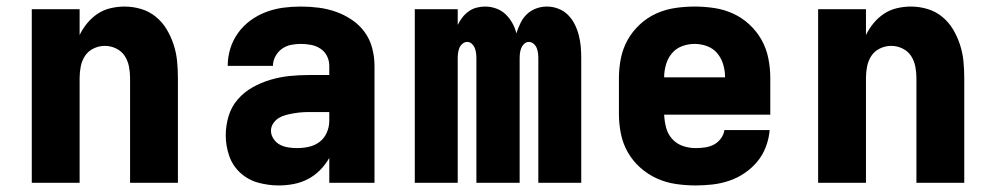

<svg xmlns="http://www.w3.org/2000/svg" viewBox="-20 -558 3040 586"><path d="M77 0V-530H223V-451Q232 -470 246 -487Q260 -504 278 -516Q296 -528 317.5 -533Q339 -538 360 -538Q386 -538 411 -530.5Q436 -523 456 -506.5Q476 -490 489 -468Q502 -446 510 -421.5Q518 -397 520.5 -371.5Q523 -346 523 -320V0H377V-320Q377 -338 373.5 -355.5Q370 -373 360.5 -387.5Q351 -402 334.5 -410Q318 -418 300 -418Q282 -418 265.5 -410Q249 -402 239.5 -387.5Q230 -373 226.5 -355.5Q223 -338 223 -320V0Z M831 8Q799 8 768 -0.5Q737 -9 713.5 -30.5Q690 -52 679.5 -82.5Q669 -113 669 -145Q669 -174 677.5 -203Q686 -232 705.5 -254.5Q725 -277 751 -291.5Q777 -306 805.5 -314.5Q834 -323 863.5 -326Q893 -329 922 -329H985V-357Q985 -373 978 -387Q971 -401 958 -409.5Q945 -418 929.5 -421Q914 -424 898 -424Q883 -424 868 -421Q853 -418 840.5 -409Q828 -400 820.5 -386Q813 -372 813 -357H675Q675 -384 683 -410Q691 -436 707 -458Q723 -480 745 -496Q767 -512 792.5 -521.5Q818 -531 844.5 -534.5Q871 -538 898 -538Q926 -538 953 -534.5Q980 -531 1005.5 -522Q1031 -513 1054 -497.5Q1077 -482 1093 -460Q1109 -438 1116 -411Q1123 -384 1123 -357V0H985V-76Q973 -55 956.5 -38.5Q940 -22 920 -11.5Q900 -1 877 3.5Q854 8 831 8ZM887 -106Q905 -106 923 -110Q941 -114 955.5 -125Q970 -136 977.5 -153.5Q985 -171 985 -189V-216H922Q910 -216 898.5 -215Q887 -214 875.5 -212Q864 -210 852.5 -207Q841 -204 831 -198Q821 -192 814 -181.5Q807 -171 807 -159Q807 -146 815 -134Q823 -122 835 -116Q847 -110 860.5 -108Q874 -106 887 -106Z M1246 0V-530H1377V-482Q1383 -494 1391 -504.5Q1399 -515 1410 -523Q1421 -531 1434 -534.5Q1447 -538 1461 -538Q1478 -538 1494.5 -532Q1511 -526 1523 -514.5Q1535 -503 1543.5 -488Q1552 -473 1556 -456Q1561 -472 1568.5 -487.5Q1576 -503 1588 -514.5Q1600 -526 1616 -532Q1632 -538 1649 -538Q1667 -538 1684 -531.5Q1701 -525 1713.5 -512.5Q1726 -500 1734 -484Q1742 -468 1746.5 -450.5Q1751 -433 1752.5 -415.5Q1754 -398 1754 -380V0H1623V-380Q1623 -388 1622 -396Q1621 -404 1618 -411.5Q1615 -419 1608.5 -424.5Q1602 -430 1594 -430Q1586 -430 1580 -424.5Q1574 -419 1571 -411.5Q1568 -404 1567 -396Q1566 -388 1566 -380V0H1434V-380Q1434 -388 1433 -396Q1432 -404 1429 -411.5Q1426 -419 1420 -424.5Q1414 -430 1406 -430Q1398 -430 1391.5 -424.5Q1385 -419 1382 -411.5Q1379 -404 1378 -396Q1377 -388 1377 -380V0Z M2103 8Q2073 8 2042.5 3.5Q2012 -1 1984.5 -13.5Q1957 -26 1934 -46.5Q1911 -67 1896 -93.5Q1881 -120 1875 -150Q1869 -180 1869 -210V-320Q1869 -350 1875 -380Q1881 -410 1895.5 -436Q1910 -462 1932.5 -483Q1955 -504 1982.5 -516.5Q2010 -529 2040 -533.5Q2070 -538 2100 -538Q2130 -538 2160 -533.5Q2190 -529 2217.5 -516.5Q2245 -504 2267.5 -483Q2290 -462 2304.5 -436Q2319 -410 2325 -380Q2331 -350 2331 -320V-208H2007Q2008 -188 2013 -168.5Q2018 -149 2031.5 -134Q2045 -119 2064 -112.5Q2083 -106 2103 -106Q2117 -106 2131.5 -108Q2146 -110 2158.5 -116.5Q2171 -123 2180 -135Q2189 -147 2191 -161H2329Q2327 -135 2317.5 -110Q2308 -85 2291.5 -65Q2275 -45 2253 -30Q2231 -15 2206 -6.5Q2181 2 2155 5Q2129 8 2103 8ZM2007 -322H2193Q2193 -341 2187.5 -360.5Q2182 -380 2169.5 -395Q2157 -410 2138.5 -417Q2120 -424 2100 -424Q2080 -424 2061.5 -417Q2043 -410 2030.5 -395Q2018 -380 2012.5 -360.5Q2007 -341 2007 -322Z M2477 0V-530H2623V-451Q2632 -470 2646 -487Q2660 -504 2678 -516Q2696 -528 2717.5 -533Q2739 -538 2760 -538Q2786 -538 2811 -530.5Q2836 -523 2856 -506.5Q2876 -490 2889 -468Q2902 -446 2910 -421.5Q2918 -397 2920.5 -371.5Q2923 -346 2923 -320V0H2777V-320Q2777 -338 2773.5 -355.5Q2770 -373 2760.5 -387.5Q2751 -402 2734.5 -410Q2718 -418 2700 -418Q2682 -418 2665.5 -410Q2649 -402 2639.5 -387.5Q2630 -373 2626.5 -355.5Q2623 -338 2623 -320V0Z"/></svg>

Font: Iosevka Curly Heavy Extended
Style: Regular
Weight: 900
Width: 7
Monospace: yes
Designer: Belleve Invis
Foundry: Belleve Invis
Version: Version 11.1.0; ttfautohint (v1.8.3)